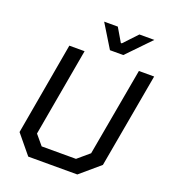

<svg xmlns="http://www.w3.org/2000/svg" viewBox="-159 -1020 1008 1136"><g transform="rotate(20 344.5 -452.0)"><path d="M53 -119 155 -700H251L153 -146L205 -84H421L494 -146L593 -700H689L583 -105L460 0H151ZM300 -904H386L436 -819H442L522 -904H616L474 -757H390Z"/></g></svg>

Font: Chakra Petch Medium
Style: Italic
Weight: 500
Italic angle: -10°
Designer: Katatrad Aksorn Co.,Ltd.
Foundry: Cadson Demak Co.,Ltd.
Version: Version 1.000; ttfautohint (v1.6)